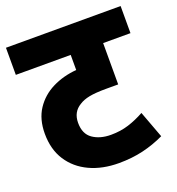

<svg xmlns="http://www.w3.org/2000/svg" viewBox="-116 -717 749 812"><g transform="rotate(-20 258.0 -311.0)"><path d="M516 -500H393V-314H338Q291 -314 263 -308.5Q235 -303 217 -291Q178 -268 178 -219Q178 -169 210.5 -146.5Q243 -124 292 -124Q335 -124 371.5 -135.5Q408 -147 444 -167L489 -46Q443 -24 392.5 -12Q342 0 283 0Q209 0 152 -26.5Q95 -53 62.5 -103Q30 -153 30 -224Q30 -289 59.5 -333.5Q89 -378 138 -402.5Q187 -427 247 -432V-500H0V-622H516Z"/></g></svg>

Font: Noto Sans Devanagari UI SemiCondensed ExtraBold
Style: Regular
Weight: 800
Width: 4
Designer: Jelle Bosma - Monotype Design Team
Foundry: Monotype Imaging Inc.
Version: Version 2.004; ttfautohint (v1.8.4.7-5d5b)